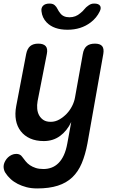

<svg xmlns="http://www.w3.org/2000/svg" viewBox="-46 -805 666 1078"><path d="M332 0 354 -120Q330 -70 291 -41.5Q252 -13 200 -13Q156 -13 123.5 -27.5Q91 -42 70.5 -68.5Q50 -95 43.5 -130.5Q37 -166 45 -209L101 -502Q107 -532 123.5 -546Q140 -560 169 -560Q198 -560 210.5 -546Q223 -532 217 -502L165 -237Q161 -215 163 -194Q165 -173 174 -157Q183 -141 198.5 -131Q214 -121 239 -121Q264 -121 287 -134Q310 -147 328.5 -166.5Q347 -186 359 -210Q371 -234 375 -257L419 -502Q424 -532 440.5 -546Q457 -560 487 -560Q516 -560 527.5 -546Q539 -532 534 -502L445 0Q433 64 413 111.5Q393 159 360 190.5Q327 222 278.5 237.5Q230 253 163 253Q130 253 103 246Q76 239 53.5 227.5Q31 216 13.5 200Q-4 184 -16 165Q-22 156 -24.5 144Q-27 132 -25 121Q-23 110 -16.5 98.5Q-10 87 -1 78.5Q8 70 20 64.5Q32 59 46 59Q56 59 64.5 63Q73 67 79 76Q88 88 98 100.5Q108 113 122 122.5Q136 132 154.5 138Q173 144 198 144Q222 144 243.5 136Q265 128 282.5 110.5Q300 93 312.5 66Q325 39 332 0ZM187 -741Q184 -761 196 -773Q208 -785 232 -785Q242 -785 249.5 -782.5Q257 -780 262 -775Q271 -767 277 -754.5Q283 -742 292 -731Q309 -708 344 -708Q379 -708 405 -731Q418 -741 427.5 -753Q437 -765 449 -773Q457 -779 464.5 -782Q472 -785 483 -785Q507 -785 515.5 -773Q524 -761 514 -741Q497 -705 463 -679Q409 -638 333 -638Q256 -638 216 -679Q191 -705 187 -741Z"/></svg>

Font: Maple Mono NL SemiBold
Style: Italic
Weight: 600
Italic angle: -10°
Monospace: yes
Designer: subframe7536
Version: Version 7.000